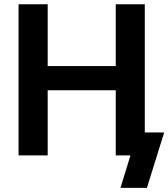

<svg xmlns="http://www.w3.org/2000/svg" viewBox="-20 -748 810 924"><path d="M69.3 0V-727.5H209.5V-430.2H537.1V-727.5H676.8V0H537.1V-313.5H209.5V0ZM559.6 156.2 607.9 0H569.3V-110.4H770L687 156.2Z"/></svg>

Font: Inter Cardless
Style: Bold
Weight: 700
Designer: Rasmus Andersson
Foundry: rsms
Version: Version 4.001;git-9221beed3